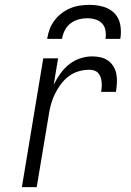

<svg xmlns="http://www.w3.org/2000/svg" viewBox="-20 -770 540 790"><path d="M70 0 158 -530H219L201 -421Q212 -444 227.5 -466Q243 -488 263.5 -504.5Q284 -521 309 -529.5Q334 -538 359 -538Q377 -538 394.5 -534Q412 -530 425.5 -520Q439 -510 447.5 -495.5Q456 -481 459 -464Q462 -447 461 -428.5Q460 -410 457 -392H396Q398 -403 398.5 -413.5Q399 -424 398 -434Q397 -444 393.5 -453.5Q390 -463 383.5 -470Q377 -477 367.5 -480Q358 -483 347 -483Q325 -483 303 -476.5Q281 -470 262.5 -456Q244 -442 230 -423Q216 -404 206 -383.5Q196 -363 190 -341.5Q184 -320 181 -299L131 0ZM174 -610Q177 -630 184 -649Q191 -668 203.5 -685Q216 -702 233 -715Q250 -728 269 -736Q288 -744 308 -747Q328 -750 348 -750Q377 -750 404.5 -742.5Q432 -735 451 -715.5Q470 -696 475 -667.5Q480 -639 475 -610H414Q417 -627 414 -644.5Q411 -662 400 -673.5Q389 -685 372.5 -690Q356 -695 339 -695Q321 -695 303 -690Q285 -685 270 -673.5Q255 -662 246.5 -645Q238 -628 235 -610Z"/></svg>

Font: Iosevka Curly Light Oblique
Style: Regular
Weight: 300
Italic angle: -9°
Monospace: yes
Designer: Belleve Invis
Foundry: Belleve Invis
Version: Version 11.1.0; ttfautohint (v1.8.3)